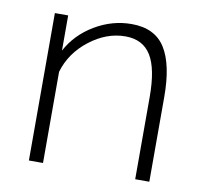

<svg xmlns="http://www.w3.org/2000/svg" viewBox="-65 -598 705 667"><g transform="rotate(10 288.0 -264.5)"><path d="M502.9 0H453.1V-290Q453.1 -390.1 424.3 -436.5Q395.5 -482.9 334 -482.9Q267.6 -482.9 207.8 -436.5Q147.9 -390.1 127.9 -321.8V0H78.1V-520H125V-396Q156.7 -455.6 218 -492.2Q279.3 -528.8 348.1 -528.8Q430.2 -528.8 466.6 -470.9Q502.9 -413.1 502.9 -298.8Z"/></g></svg>

Font: Rawline Light
Style: Regular
Weight: 300
Designer: Matt McInerney, Pablo Impallari, Rodrigo Fuenzalida
Foundry: Matt McInerney, Pablo Impallari, Rodrigo Fuenzalida
Version: Version 4.020;PS 004.020;hotconv 1.0.88;makeotf.lib2.5.64775